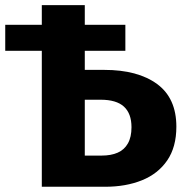

<svg xmlns="http://www.w3.org/2000/svg" viewBox="-20 -713 709 733"><path d="M303.7 -618.2H458.6V-519H139.6H0V-618.2ZM139.6 0V-693.4H303.7V-119H367.5Q404.2 -119 429.4 -130.2Q454.7 -141.3 468.3 -165.5Q482 -189.6 482 -227.3Q482 -279.4 453.2 -305.9Q424.4 -332.3 363.9 -332.3H287.7V-446.2H377.9Q506.3 -446.2 579.8 -392.2Q653.3 -338.2 653.3 -229.3Q653.3 -151.6 618.4 -100.6Q583.5 -49.6 522 -24.8Q460.6 0 381.3 0Z"/></svg>

Font: Fira Sans Variable
Style: Regular
Weight: 400
Designer: Carrois Corporate & Edenspiekermann AG
Foundry: Carrois Corporate GbR & Edenspiekermann AG
Version: Version 4.202